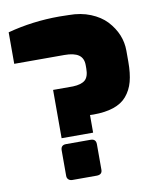

<svg xmlns="http://www.w3.org/2000/svg" viewBox="-83 -805 711 870"><g transform="rotate(-10 272.0 -370.0)"><path d="M292 0H179.2Q168.5 0 161.6 -6.3Q154.8 -12.7 154.8 -22.9V-140.1Q154.8 -165 179.2 -165H292Q316.9 -165 316.9 -140.1V-22.9Q316.9 -0.5 292 0ZM309.1 -194.8H164.1V-417H255.9Q294.4 -418.5 311.8 -433.6Q329.1 -448.7 329.1 -486.8V-502Q329.1 -534.2 307.6 -549.1Q286.1 -564 242.2 -564H11.2V-709Q126 -739.7 249.5 -739.7Q271 -739.7 293 -738.8Q348.1 -738.8 392.6 -720.7Q437 -702.6 464.8 -673.3Q522 -611.3 522 -534.2V-482.9Q522 -430.2 512 -392.6Q502 -355 478 -327.1Q433.6 -275.4 325.2 -275.4L309.1 -275.9Z"/></g></svg>

Font: Squarion Black
Style: Regular
Weight: 900
Designer: Natanael Gama
Version: Version 1.00;September 12, 2019;FontCreator 11.5.0.2425 64-b